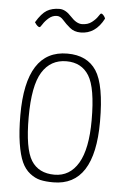

<svg xmlns="http://www.w3.org/2000/svg" viewBox="-51 -724 499 771"><g transform="rotate(5 198.5 -338.0)"><path d="M64 -624Q86 -661 107 -673.5Q128 -686 158 -686Q182 -686 206 -659.5Q230 -633 252 -633Q276 -633 292 -645.5Q308 -658 315.5 -670Q323 -682 326 -682Q330 -682 334.5 -677Q339 -672 341 -668L343 -663Q310 -599 250 -599Q224 -599 206.5 -613.5Q189 -628 176.5 -642.5Q164 -657 150 -657Q132 -657 117.5 -644.5Q103 -632 95 -619Q87 -606 84 -606Q80 -606 75 -610.5Q70 -615 67 -620ZM38 -248Q38 -510 205 -510Q285 -510 322 -453.5Q359 -397 359 -249Q359 10 193 10Q162 10 140.5 5Q119 0 98.5 -16Q78 -32 65.5 -59.5Q53 -87 45.5 -134.5Q38 -182 38 -248ZM195 -21Q257 -21 291 -78.5Q325 -136 325 -252Q325 -382 295 -430.5Q265 -479 204 -479Q140 -479 106 -424Q72 -369 72 -242Q72 -115 101.5 -68Q131 -21 195 -21Z"/></g></svg>

Font: Yanone Kaffeesatz Thin
Style: Regular
Weight: 250
Designer: Yanone (Cyrillic: Daniel Pouzeot)
Foundry: Yanone
Version: Version 1.003;PS 001.003;hotconv 1.0.88;makeotf.lib2.5.64775